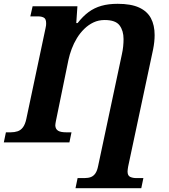

<svg xmlns="http://www.w3.org/2000/svg" viewBox="-43 -747 886 1007"><path d="M353 240 364 187H400Q420 187 434 181.5Q448 176 457.5 162Q467 148 472 122L596 -461Q601 -483 603 -503.5Q605 -524 605 -542Q605 -586 584 -614Q563 -642 506 -642Q474 -642 447.5 -629.5Q421 -617 399 -595.5Q377 -574 360.5 -547Q344 -520 333 -490.5Q322 -461 316 -433L250 -111Q249 -105 248 -99.5Q247 -94 247 -89Q248 -70 261.5 -61.5Q275 -53 305 -53H332L321 0H-23L-12 -53H13Q33 -53 49.5 -58.5Q66 -64 77.5 -79.5Q89 -95 95 -123L196 -600Q198 -608 198.5 -614Q199 -620 199 -625Q199 -648 187 -654.5Q175 -661 158 -661H116L128 -714H363L357 -626H364Q392 -662 422 -684Q452 -706 489 -716.5Q526 -727 574 -727Q644 -727 686.5 -707.5Q729 -688 748.5 -651.5Q768 -615 768 -563Q768 -546 766 -527Q764 -508 760 -488L629 127Q628 134 627 140.5Q626 147 626 152Q626 174 639.5 180.5Q653 187 672 187H709L698 240Z"/></svg>

Font: Noto Serif
Style: Italic
Weight: 400
Italic angle: -12°
Designer: Monotype Design Team
Foundry: Monotype Imaging Inc.
Version: Version 2.013